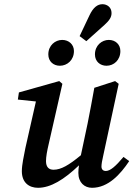

<svg xmlns="http://www.w3.org/2000/svg" viewBox="-20 -880 635 914"><path d="M418 14C495 14 553 -50 595 -113L568 -133C530 -88 505 -66 483 -66C472 -66 463 -73 463 -87C463 -98 466 -116 471 -137L545 -481L528 -494L429 -462C419 -405 408 -348 397 -292L365 -141C307 -93 270 -72 235 -72C213 -72 199 -84 199 -113C199 -134 204 -161 212 -195L277 -481L262 -494L70 -440L65 -406L151 -397L101 -176C94 -139 84 -97 84 -65C84 -10 119 14 161 14C221 14 285 -25 356 -93C354 -79 353 -68 353 -57C353 -11 382 14 418 14ZM265 -567C300 -567 332 -594 332 -637C332 -668 308 -690 276 -690C243 -690 210 -664 210 -621C210 -587 235 -567 265 -567ZM487 -567C522 -567 553 -594 553 -637C553 -668 530 -690 498 -690C465 -690 432 -664 432 -621C432 -587 457 -567 487 -567ZM391 -684 478 -762C501 -783 511 -798 511 -818C511 -846 489 -860 468 -860C445 -860 424 -846 405 -805L359 -708Z"/></svg>

Font: Source Serif Pro Semibold
Style: Italic
Weight: 600
Italic angle: -12°
Designer: Frank Grießhammer
Foundry: Adobe Systems Incorporated
Version: Version 3.001;hotconv 1.0.111;makeotfexe 2.5.65597